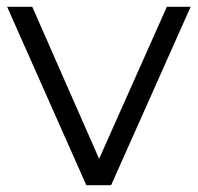

<svg xmlns="http://www.w3.org/2000/svg" viewBox="-20 -545 582 565"><path d="M234 0 1 -525H75L289 -38H254L471 -525H541L307 0Z"/></svg>

Font: Montserrat Thin
Style: Regular
Weight: 400
Version: Version 9.000